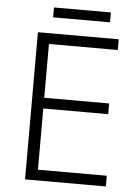

<svg xmlns="http://www.w3.org/2000/svg" viewBox="-57 -884 667 928"><g transform="rotate(5 276.5 -420.0)"><path d="M100 0V-714H492V-662H158V-401H473V-349H158V-52H492V0ZM443 -840V-792H167V-840Z"/></g></svg>

Font: Noto Sans Symbols Light
Style: Regular
Weight: 300
Version: Version 2.002